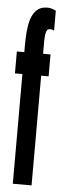

<svg xmlns="http://www.w3.org/2000/svg" viewBox="-57 -767 279 795"><g transform="rotate(5 83.0 -369.5)"><path d="M106 0V-456H137V-547H106V-585C106 -610 106 -637 115 -647C120 -652 132 -653 143 -646V-729C131 -736 119 -739 106 -739C33 -739 29 -646 28 -579V-547H-3V-456H28V0Z"/></g></svg>

Font: League Gothic Condensed
Style: Regular
Weight: 400
Width: 3
Designer: Tyler Finck
Foundry: The League of Moveable Type
Version: Version 1.001;PS 001.001;hotconv 1.0.56;makeotf.lib2.0.21325